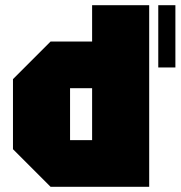

<svg xmlns="http://www.w3.org/2000/svg" viewBox="-20 -720 696 740"><path d="M555 -700V0H175L30 -145V-415L175 -560H335V-700ZM250 -180H335V-380H250ZM590 -460V-700H656V-460Z"/></svg>

Font: Tektur SemiCondensed Black
Style: Regular
Weight: 900
Width: 4
Designer: Adam Jagosz
Foundry: Adam Jagosz
Version: Version 1.005;gftools[0.9.30]